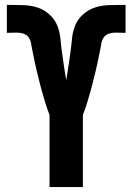

<svg xmlns="http://www.w3.org/2000/svg" viewBox="-20 -763 540 783"><path d="M182 0V-294Q177 -307 172.5 -320Q168 -333 164 -346Q160 -359 156.5 -372Q153 -385 149 -398Q145 -411 142 -424.5Q139 -438 135.5 -451Q132 -464 129 -477.5Q126 -491 123 -504Q120 -517 117.5 -530.5Q115 -544 112 -557Q109 -570 107 -584Q105 -598 97.5 -609.5Q90 -621 76.5 -625.5Q63 -630 50 -630Q39 -630 28.5 -629.5Q18 -629 8 -629V-743H21Q49 -743 77.5 -742Q106 -741 132.5 -732.5Q159 -724 181 -704.5Q203 -685 213.5 -659Q224 -633 226.5 -604.5Q229 -576 233 -548Q237 -520 241 -492Q245 -464 250 -436Q255 -464 259 -492Q263 -520 267 -548Q271 -576 273.5 -604.5Q276 -633 286.5 -659Q297 -685 319 -704.5Q341 -724 367.5 -732.5Q394 -741 422.5 -742Q451 -743 479 -743H492V-629Q482 -629 471.5 -629.5Q461 -630 450 -630Q437 -630 423.5 -625.5Q410 -621 402.5 -609.5Q395 -598 393 -584Q391 -570 388 -557Q385 -544 382.5 -530.5Q380 -517 377 -504Q374 -491 371 -477.5Q368 -464 364.5 -451Q361 -438 358 -424.5Q355 -411 351 -398Q347 -385 343.5 -372Q340 -359 336 -346Q332 -333 327.5 -320Q323 -307 318 -294V0Z"/></svg>

Font: Iosevka SS18 Heavy
Style: Regular
Weight: 900
Monospace: yes
Designer: Belleve Invis
Foundry: Belleve Invis
Version: Version 25.1.1; ttfautohint (v1.8.4)